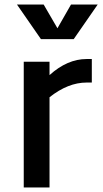

<svg xmlns="http://www.w3.org/2000/svg" viewBox="-20 -829 456 849"><path d="M55 0ZM386 -568V-464H363Q281 -464 199 -399V0H85V-556H199V-497Q278 -568 363 -568ZM412 -809 306 -656H161L55 -809H173L234 -704L294 -809Z"/></svg>

Font: Biryani SemiBold
Style: Regular
Weight: 600
Designer: Dan Reynolds and Mathieu Réguer
Foundry: Dan Reynolds and Mathieu Réguer
Version: Version 1.004; ttfautohint (v1.1) -l 5 -r 5 -G 72 -x 0 -D la